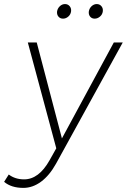

<svg xmlns="http://www.w3.org/2000/svg" viewBox="-90 -730 624 945"><path d="M-69.8 165 -46.9 128.9Q-15.6 152.8 28.8 152.8Q101.1 152.8 153.8 59.1L187 0L46.9 -521H90.8L214.8 -48.8L470.2 -521H514.2L186 75.2Q153.8 133.3 112.3 164.1Q70.8 194.8 24.9 194.8Q-34.2 194.8 -69.8 165ZM190.9 -673.8Q193.4 -689 204.6 -699.5Q215.8 -710 230 -710Q244.1 -710 252.9 -699.5Q261.7 -689 259.8 -673.8Q257.8 -658.7 246.1 -648.4Q234.4 -638.2 220.2 -638.2Q206.1 -638.2 197.5 -648.4Q189 -658.7 190.9 -673.8ZM347.2 -673.8Q349.6 -689 360.8 -699.5Q372.1 -710 386.2 -710Q400.4 -710 409.2 -699.5Q418 -689 416 -673.8Q414.1 -658.7 402.1 -648.4Q390.1 -638.2 376 -638.2Q361.8 -638.2 353.5 -648.4Q345.2 -658.7 347.2 -673.8Z"/></svg>

Font: Trueno UltraLight
Style: Italic
Weight: 250
Designer: Julieta Ulanovsky
Foundry: Julieta Ulanovsky
Version: Version 3.001b | FøM Fix